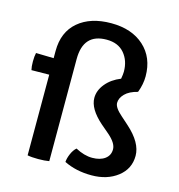

<svg xmlns="http://www.w3.org/2000/svg" viewBox="-106 -793 839 899"><g transform="rotate(15 313.5 -343.0)"><path d="M105 0V-391L19 -390Q15 -406 15 -431Q15 -456 19 -473L105 -471V-506Q105 -598 164.5 -648.5Q224 -699 324 -699Q424 -699 483.5 -645Q543 -591 543 -500Q543 -462 528 -422H526L528 -421Q487 -411 466.5 -390Q446 -369 446 -346Q446 -323 483 -291L520 -258Q594 -192 594 -128.5Q594 -65 543.5 -26Q493 13 417.5 13Q342 13 284 -16Q285 -34 294.5 -56Q304 -78 318 -90Q361 -67 399.5 -67Q438 -67 461 -84Q484 -101 484 -130.5Q484 -160 444 -195L403 -230Q337 -288 337 -341Q337 -377 363.5 -409.5Q390 -442 435 -460Q439 -482 439 -495Q439 -548 409 -583.5Q379 -619 323 -619Q210 -619 210 -495V0Q189 4 157 4Q125 4 105 0Z"/></g></svg>

Font: Signika
Style: Regular
Weight: 400
Designer: Anna Giedrys
Foundry: Anna Giedrys
Version: Version 1.001